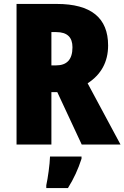

<svg xmlns="http://www.w3.org/2000/svg" viewBox="-20 -734 632 975"><path d="M268 -714H64V0H241V-266H271L395 0H592L425 -311C493 -355 529 -419 529 -503C529 -643 443 -714 268 -714ZM266 -571C322 -571 348 -544 348 -494C348 -430 318 -402 265 -402H241V-571ZM394 72V61H234C233 100 223 171 215 207V221H325C355 173 377 125 394 72Z"/></svg>

Font: Noto Sans Sinhala UI Condensed Black
Style: Regular
Weight: 900
Width: 3
Designer: Jelle Bosma - Monotype Design Team
Foundry: Monotype Imaging Inc.
Version: Version 2.006